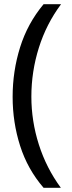

<svg xmlns="http://www.w3.org/2000/svg" viewBox="-20 -734 340 912"><path d="M40 -274Q40 -396 75.5 -509.5Q111 -623 187 -714H270Q200 -620 164.5 -507Q129 -394 129 -275Q129 -159 164.5 -47.5Q200 64 269 158H187Q111 70 75.5 -41.5Q40 -153 40 -274Z"/></svg>

Font: Noto Sans Adlam Unjoined
Style: Regular
Weight: 400
Designer: Mark Jamra, Neil Patel
Foundry: JamraPatel LLC
Version: Version 3.001